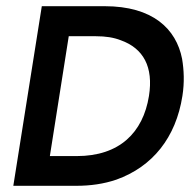

<svg xmlns="http://www.w3.org/2000/svg" viewBox="-20 -600 613 620"><path d="M226 0C272 0 315 -6 356 -20C473 -62 548 -156 569 -290C576 -334 574 -374 568 -410C549 -507 473 -580 318 -580H115L23 0ZM202 -483H290C321 -483 347 -479 370 -470C443 -444 476 -384 461 -290C442 -172 366 -96 228 -96H141Z"/></svg>

Font: Charger Pro
Style: BlkExtObl
Weight: 900
Designer: Jasper
Foundry: Cannot Into Space Fonts
Version: Version 1.09